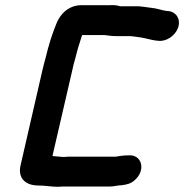

<svg xmlns="http://www.w3.org/2000/svg" viewBox="-20 -674 709 739"><path d="M400 -654H293C248 -654 213 -624 197 -583C180 -541 167 -500 156 -453C152 -439 148 -424 144 -407L59 -37C48 12 78 40 128 40C155 40 176 45 204 45C213 44 221 44 229 44H391C400 44 408 44 416 43C426 42 436 39 448 39C470 36 484 33 500 18C542 -20 526 -80 475 -76H465L444 -74C439 -73 432 -72 426 -71H255C246 -71 237 -71 228 -70C221 -70 215 -70 209 -71L186 -73C185 -73 183 -73 182 -74L259 -407C262 -422 266 -437 270 -450C278 -483 286 -509 296 -539H383C395 -537 412 -535 428 -535H478C491 -535 510 -531 521 -530C540 -527 559 -521 579 -518L589 -517C621 -513 654 -537 665 -566C677 -599 659 -627 631 -631L620 -632C599 -635 585 -642 561 -644C544 -646 518 -651 499 -650H442C429 -654 418 -655 400 -654Z"/></svg>

Font: Electronic
Style: UltHvIt
Weight: 900
Version: Version 1.011